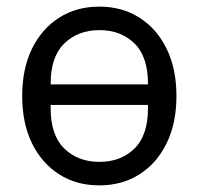

<svg xmlns="http://www.w3.org/2000/svg" viewBox="-20 -548 600 580"><path d="M280 12Q211 12 158.5 -21.5Q106 -55 76.5 -115.5Q47 -176 47 -258Q47 -340 76.5 -400.5Q106 -461 158.5 -494.5Q211 -528 280 -528Q349 -528 401.5 -494.5Q454 -461 483.5 -400.5Q513 -340 513 -258Q513 -176 483.5 -115.5Q454 -55 401.5 -21.5Q349 12 280 12ZM280 -59Q345 -59 386 -99Q427 -139 427 -221V-231H133V-221Q133 -139 174.5 -99Q216 -59 280 -59ZM133 -295V-293H427V-295Q427 -377 386 -417Q345 -457 280 -457Q216 -457 174.5 -417Q133 -377 133 -295Z"/></svg>

Font: IBM Plex Sans
Style: Regular
Weight: 400
Designer: Mike Abbink, Paul van der Laan, Pieter van Rosmalen
Foundry: Bold Monday
Version: Version 3.201